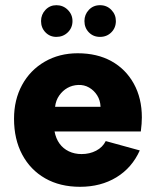

<svg xmlns="http://www.w3.org/2000/svg" viewBox="-20 -712 599 739"><path d="M197 -570Q172 -570 155 -587.5Q138 -605 138 -631Q138 -656 155 -674Q172 -692 197 -692Q223 -692 241 -674Q259 -656 259 -631Q259 -605 241 -587.5Q223 -570 197 -570ZM365 -570Q339 -570 322 -587.5Q305 -605 305 -631Q305 -656 322 -674Q339 -692 365 -692Q391 -692 408.5 -674Q426 -656 426 -631Q426 -605 408.5 -587.5Q391 -570 365 -570ZM288 7Q211 7 154 -25.5Q97 -58 65.5 -117Q34 -176 34 -255Q34 -328 65 -385Q96 -442 152 -474.5Q208 -507 279 -507Q354 -507 409 -476.5Q464 -446 495 -390Q526 -334 526 -260Q526 -248 525 -235Q524 -222 522 -206H190Q195 -179 209 -159.5Q223 -140 245 -129.5Q267 -119 294 -119Q325 -119 350 -132Q375 -145 387 -169L518 -133Q488 -66 428 -29.5Q368 7 288 7ZM367 -301Q366 -326 354 -345Q342 -364 323 -375Q304 -386 281 -385Q258 -384 239.5 -373.5Q221 -363 208 -344.5Q195 -326 192 -301Z"/></svg>

Font: Albert Sans ExtraBold
Style: Regular
Weight: 800
Designer: Andreas Rasmussen
Foundry: a.Foundry
Version: Version 1.025